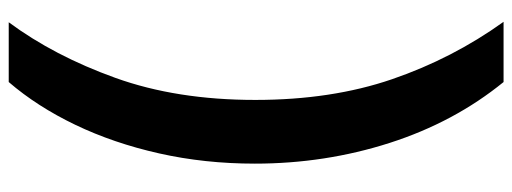

<svg xmlns="http://www.w3.org/2000/svg" viewBox="-387 -519 1174 440"><g transform="rotate(-90 200.0 -299.0)"><path d="M45 -302Q45 -417 68.5 -521.5Q92 -626 134 -713.5Q176 -801 232 -866H369Q292 -762 241.5 -621.5Q191 -481 191 -301Q191 -126 238.5 12.5Q286 151 370 268H232Q140 155 92.5 7Q45 -141 45 -302Z"/></g></svg>

Font: Noto Sans Telugu UI Condensed ExtraBold
Style: Regular
Weight: 800
Width: 3
Designer: Jelle Bosma - Monotype Design Team
Foundry: Monotype Imaging Inc.
Version: Version 2.006; ttfautohint (v1.8.4.7-5d5b)